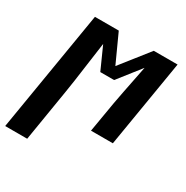

<svg xmlns="http://www.w3.org/2000/svg" viewBox="-210 -669 978 1012"><g transform="rotate(30 279.0 -162.5)"><path d="M-42 205 80 -530H225L303 -359L438 -530H583L495 0H362L380 -106Q393 -187 409 -267Q425 -347 441 -428L334 -292H250L189 -428Q177 -347 166.5 -266.5Q156 -186 143 -106L92 205Z"/></g></svg>

Font: Iosevka Slab XBdExObl
Style: Regular
Weight: 800
Width: 7
Italic angle: -9°
Monospace: yes
Designer: Belleve Invis
Foundry: Belleve Invis
Version: Version 11.1.0; ttfautohint (v1.8.3)